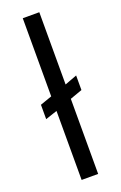

<svg xmlns="http://www.w3.org/2000/svg" viewBox="-146 -786 523 829"><g transform="rotate(-20 116.0 -371.5)"><path d="M77 0V-317L23 -299V-365L77 -384V-743H153V-411L209 -432V-365L153 -345V0Z"/></g></svg>

Font: Assailand
Style: Regular
Weight: 400
Designer: Hector Gatti with collaboration of the Omnibus-Type team
Foundry: Omnibus-Type
Version: Version 0.072;October 19, 2019;FontCreator 12.0.0.2547 64-bi